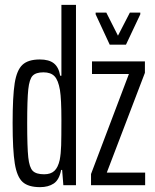

<svg xmlns="http://www.w3.org/2000/svg" viewBox="-20 -763 637 791"><path d="M32 -256Q32 -366 40.5 -420Q49 -474 72.5 -496Q96 -518 144 -518Q182 -518 202 -502Q222 -486 228 -451H233V-743H293V0H241L236 -63H232Q224 -22 201.5 -7Q179 8 145 8Q97 8 73.5 -13Q50 -34 41 -89Q32 -144 32 -256ZM226 -104Q231 -130 232 -164.5Q233 -199 233 -268Q233 -355 227 -392Q220 -433 204.5 -449Q189 -465 159 -465Q128 -465 114.5 -451Q101 -437 96.5 -395Q92 -353 92 -255Q92 -156 96.5 -114.5Q101 -73 115 -59Q129 -45 162 -45Q189 -45 204 -59Q219 -73 226 -104ZM355 0V-46L511 -458H359V-510H577V-463L420 -52H578V0ZM432 -579 374 -704V-711H418L466 -616L515 -711H558V-704L499 -579Z"/></svg>

Font: Saira Ultra Condensed
Style: Regular
Weight: 400
Width: 1
Designer: Hector Gatti with collaboration of the Omnibus-Type team
Foundry: Omnibus-Type
Version: Version 1.001; ttfautohint (v1.8)